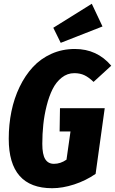

<svg xmlns="http://www.w3.org/2000/svg" viewBox="-20 -970 604 1008"><path d="M461.9 -950.2 518.1 -831.1 298.8 -745.1 259.8 -824.2ZM373 -712.9Q489.7 -712.9 564 -625L471.2 -540Q445.8 -564.5 422.9 -575.2Q399.9 -585.9 370.1 -585.9Q333.5 -585.9 304 -562.5Q274.4 -539.1 255.9 -501.7Q237.3 -464.4 224.9 -414.8Q212.4 -365.2 207.3 -315.7Q202.1 -266.1 202.1 -214.8Q202.1 -158.7 217.5 -134.3Q232.9 -109.9 263.2 -109.9Q297.9 -109.9 329.1 -131.8L350.1 -279.8H293L294.9 -401.9H529.8L481.9 -57.1Q430.2 -21.5 369.4 -1.7Q308.6 18.1 253.9 18.1Q25.9 18.1 25.9 -241.2Q25.9 -315.9 40 -385Q54.2 -454.1 83 -513.9Q111.8 -573.7 152.6 -617.9Q193.4 -662.1 250 -687.5Q306.6 -712.9 373 -712.9Z"/></svg>

Font: Fira Sans Compressed ExtraBold
Style: Italic
Weight: 800
Width: 3
Italic angle: -8°
Designer: Carrois Corporate & Edenspiekermann AG
Foundry: Carrois Corporate GbR & Edenspiekermann AG
Version: Version 4.203;PS 004.203;hotconv 1.0.88;makeotf.lib2.5.64775